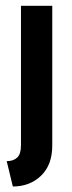

<svg xmlns="http://www.w3.org/2000/svg" viewBox="-20 -437 254 673"><path d="M25 216.7 3.5 127.8Q27.1 127.8 40.3 115.3Q53.5 102.8 53.5 72.9V-416.7H163.2V72.9Q163.2 141 124 178.8Q84.7 216.7 25 216.7Z"/></svg>

Font: Afacad Flux SemiBold
Style: Regular
Weight: 600
Designer: Kristian Moeller
Foundry: Dicotype
Version: Version 1.100